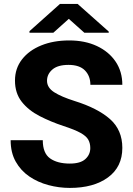

<svg xmlns="http://www.w3.org/2000/svg" viewBox="-20 -921 661 951"><path d="M427.2 -187.5Q427.2 -211.4 417.2 -229.2Q407.2 -247.1 378.7 -262.9Q350.1 -278.8 294.4 -296.9Q231 -317.9 176 -346.2Q121.1 -374.5 87.6 -417Q54.2 -459.5 54.2 -522Q54.2 -582 88.9 -626.7Q123.5 -671.4 184.1 -696Q244.6 -720.7 322.8 -720.7Q400.9 -720.7 460.2 -692.9Q519.5 -665 552.7 -615.7Q585.9 -566.4 585.9 -501H427.7Q427.7 -544.4 400.9 -572Q374 -599.6 319.3 -599.6Q266.1 -599.6 239.5 -576.7Q212.9 -553.7 212.9 -521Q212.9 -486.8 248.5 -464.1Q284.2 -441.4 349.1 -420.9Q463.4 -385.3 524.7 -331.3Q585.9 -277.3 585.9 -188.5Q585.9 -94.2 514.9 -42.2Q443.8 9.8 325.7 9.8Q272 9.8 219.7 -4.2Q167.5 -18.1 125.2 -46.9Q83 -75.7 57.9 -120.4Q32.7 -165 32.7 -226.6H191.9Q191.9 -162.1 228 -136.5Q264.2 -110.8 325.7 -110.8Q378.4 -110.8 402.8 -133.1Q427.2 -155.3 427.2 -187.5ZM364.7 -901.4 518.6 -764.6V-758.8H397.9L320.8 -827.6L244.1 -758.8H126V-766.6L276.9 -901.4Z"/></svg>

Font: Vazirmatn RD FD ExtraBold
Style: Regular
Weight: 800
Designer: Saber Rastikerdar
Foundry: Saber Rastikerdar
Version: Version 33.003